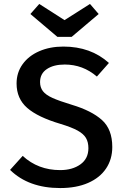

<svg xmlns="http://www.w3.org/2000/svg" viewBox="-20 -940 640 973"><path d="M285 13Q125 13 31 -79L95 -150Q173 -78 285 -78Q347 -78 387.5 -107Q428 -136 428 -189Q428 -220 415.5 -241Q403 -262 373 -278.5Q343 -295 287 -312Q172 -346 118 -393Q64 -440 64 -517Q64 -572 94.5 -614.5Q125 -657 179 -680.5Q233 -704 301 -704Q440 -704 532 -621L471 -552Q400 -613 308 -613Q252 -613 217.5 -590Q183 -567 183 -524Q183 -497 197.5 -478Q212 -459 246.5 -443.5Q281 -428 344 -409Q444 -379 496.5 -332Q549 -285 549 -195Q549 -133 517.5 -86Q486 -39 426.5 -13Q367 13 285 13ZM480 -869 343 -753H271L134 -869L179 -920L307 -838L436 -920Z"/></svg>

Font: Fira Mono Medium
Style: Regular
Weight: 500
Designer: Carrois Corporate & Edenspiekermann AG
Foundry: Carrois Corporate GbR & Edenspiekermann AG
Version: Version 3.206